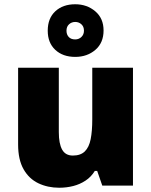

<svg xmlns="http://www.w3.org/2000/svg" viewBox="-20 -871 710 901"><path d="M604 -553V0H460L436 -69H425Q408 -41 381.5 -23.5Q355 -6 323.5 2Q292 10 258 10Q204 10 160 -11Q116 -32 90.5 -77Q65 -122 65 -193V-553H256V-251Q256 -197 271.5 -169Q287 -141 322 -141Q358 -141 378 -160.5Q398 -180 405.5 -218Q413 -256 413 -311V-553ZM333 -604Q275 -604 239.5 -637Q204 -670 204 -727Q204 -785 239.5 -818Q275 -851 333 -851Q388 -851 427 -818Q466 -785 466 -728Q466 -670 427.5 -637Q389 -604 333 -604ZM333 -686Q350 -686 362 -697.5Q374 -709 374 -727Q374 -746 362 -757Q350 -768 333 -768Q316 -768 304 -757Q292 -746 292 -727Q292 -709 302.5 -697.5Q313 -686 333 -686Z"/></svg>

Font: Noto Sans Khmer Black
Style: Regular
Weight: 900
Version: Version 2.003